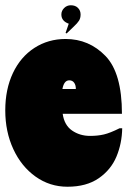

<svg xmlns="http://www.w3.org/2000/svg" viewBox="-20 -694 484 729"><path d="M444 -207Q443 -149 422 -99Q401 -49 354.5 -17Q308 15 236 15Q169 15 115 -23.5Q61 -62 30.5 -128Q0 -194 0 -275Q0 -355 29 -416.5Q58 -478 110.5 -512Q163 -546 229 -546Q318 -546 380.5 -481.5Q443 -417 443 -262H218Q224 -219 253.5 -198.5Q283 -178 322 -178Q351 -178 374.5 -183.5Q398 -189 434 -207ZM217 -356H268Q268 -371 261.5 -380Q255 -389 243 -389Q223 -389 217 -356ZM286 -639Q286 -625 280 -615.5Q274 -606 260 -593L233 -567L229 -569L241 -604Q213 -614 213 -639Q213 -653 223.5 -663.5Q234 -674 249 -674Q266 -674 276 -664Q286 -654 286 -639Z"/></svg>

Font: FFF_tuoi-tre Text
Style: Regular
Weight: 700
Designer: bBox Type GmbH
Foundry: bBox Type GmbH
Version: Version 1.001